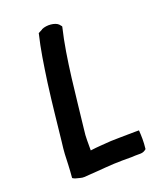

<svg xmlns="http://www.w3.org/2000/svg" viewBox="-134 -817 748 891"><g transform="rotate(-20 240.0 -371.5)"><path d="M117 -482C103 -377 96 -300 85 -202C79 -156 78 -129 77 -90C76 -74 75 -46 73 -30V-27C81 -21 94 -18 107 -15C122 -10 138 -13 152 -14C206 -17 263 -24 320 -24H365C378 -25 389 -25 398 -25H409C422 -25 431 -30 439 -37V-39C443 -71 442 -103 440 -129H419C398 -129 367 -128 346 -128C332 -128 317 -127 301 -127C266 -124 233 -123 198 -118C199 -155 196 -181 202 -222C220 -374 235 -558 270 -702V-705L260 -717C244 -732 205 -736 178 -724V-723L157 -712V-710C140 -641 129 -566 117 -482Z"/></g></svg>

Font: Hussar Pisanka
Style: SbdKur
Weight: 600
Designer: Robert Jablonski
Foundry: Cannot Into Space Fonts
Version: Version 1.070